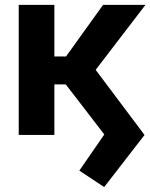

<svg xmlns="http://www.w3.org/2000/svg" viewBox="-20 -549 612 781"><path d="M403.8 211.9 302.7 145 404.3 -2 242.7 -211.9 352.5 -287.1 567.9 0ZM56.2 0V-529.3H201.2V0ZM169.4 -205.6 163.6 -319.3H248.5L399.4 -529.3H571.8L323.7 -205.6Z"/></svg>

Font: Inter 24pt
Style: Bold
Weight: 700
Designer: Rasmus Andersson
Foundry: rsms
Version: Version 4.001;git-66647c0bb